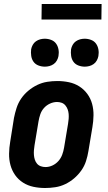

<svg xmlns="http://www.w3.org/2000/svg" viewBox="-20 -934 540 962"><path d="M206 8Q176 8 147.5 2Q119 -4 95.5 -19Q72 -34 56 -56.5Q40 -79 32.5 -106.5Q25 -134 25.5 -164Q26 -194 31 -223L50 -343Q55 -368 63 -393Q71 -418 86 -440Q101 -462 122 -479.5Q143 -497 167 -508.5Q191 -520 216.5 -524Q242 -528 267 -528Q297 -528 325.5 -522Q354 -516 377.5 -501Q401 -486 417.5 -463.5Q434 -441 441.5 -413.5Q449 -386 448.5 -356Q448 -326 443 -297L423 -177Q419 -152 411 -127Q403 -102 387.5 -80Q372 -58 351.5 -40.5Q331 -23 307 -11.5Q283 0 257 4Q231 8 206 8ZM208 -97Q226 -97 243 -105Q260 -113 272.5 -127Q285 -141 291.5 -158.5Q298 -176 301 -194L321 -314Q323 -326 324 -338.5Q325 -351 324 -363Q323 -375 319 -386Q315 -397 307.5 -406Q300 -415 289 -419Q278 -423 266 -423Q248 -423 230.5 -415Q213 -407 200.5 -393Q188 -379 182 -361.5Q176 -344 173 -326L153 -206Q151 -194 150 -181.5Q149 -169 150 -157Q151 -145 154.5 -134Q158 -123 165.5 -114Q173 -105 184.5 -101Q196 -97 208 -97ZM405 -600Q388 -600 372.5 -606Q357 -612 348 -624.5Q339 -637 336.5 -653.5Q334 -670 336 -687Q338 -698 344 -709Q350 -720 360 -727Q370 -734 381.5 -737Q393 -740 404 -740Q421 -740 436.5 -734Q452 -728 461 -715.5Q470 -703 473 -686.5Q476 -670 473 -653Q471 -642 465 -631Q459 -620 449 -613Q439 -606 427.5 -603Q416 -600 405 -600ZM205 -600Q188 -600 172.5 -606Q157 -612 148 -624.5Q139 -637 136.5 -653.5Q134 -670 136 -687Q138 -698 144 -709Q150 -720 160 -727Q170 -734 181.5 -737Q193 -740 204 -740Q221 -740 236.5 -734Q252 -728 261 -715.5Q270 -703 273 -686.5Q276 -670 273 -653Q271 -642 265 -631Q259 -620 249 -613Q239 -606 227.5 -603Q216 -600 205 -600ZM188 -836 189 -914H489L488 -836Z"/></svg>

Font: Iosevka Curly Extrabold
Style: Italic
Weight: 800
Italic angle: -9°
Monospace: yes
Designer: Belleve Invis
Foundry: Belleve Invis
Version: Version 22.1.2; ttfautohint (v1.8.4)